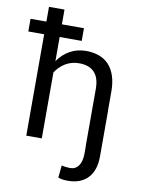

<svg xmlns="http://www.w3.org/2000/svg" viewBox="-113 -819 815 1101"><g transform="rotate(10 294.5 -268.5)"><path d="M299.8 -590.3H171.4V-449.7Q199.7 -491.2 241.2 -514.4Q282.7 -537.6 334.5 -538.1Q376 -538.1 409.9 -526.1Q443.8 -514.2 467.8 -488.8Q491.7 -463.4 504.6 -424.6Q517.6 -385.7 517.6 -332.5V-221.7H518.1V43.5Q518.1 125.5 476.8 169.4Q435.5 213.4 360.4 213.4Q344.7 213.4 331.5 211.7Q318.4 210 303.7 205.1L311 132.8Q314.9 134.3 321.8 135.5Q328.6 136.7 335.9 137.5Q343.3 138.2 349.9 138.7Q356.4 139.2 360.4 139.2Q392.6 139.2 410.2 113.5Q427.7 87.9 427.7 43.5V0H427.2V-333.5Q427.2 -398.4 396.2 -430.2Q365.2 -461.9 307.6 -461.4Q264.2 -461.4 228.8 -440.2Q193.4 -418.9 171.4 -383.8V0H81.1V-590.3H-11.2V-664.1H81.1V-750H171.4V-664.1H299.8Z"/></g></svg>

Font: Roboto Mono
Style: Regular
Weight: 400
Designer: Google
Version: Version 2.000985; 2015; ttfautohint (v1.3)